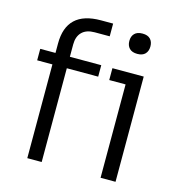

<svg xmlns="http://www.w3.org/2000/svg" viewBox="-109 -836 872 932"><g transform="rotate(15 327.0 -369.5)"><path d="M184.1 0H111.8V-471.2H35.2V-528.8H111.8V-576.2Q111.8 -738.8 284.2 -738.8H345.2V-674.8H270Q228 -674.8 206.1 -652.8Q184.1 -630.9 184.1 -590.8V-528.8H341.8V-471.2H184.1ZM535.6 -640.9Q522.5 -627 496.1 -627Q469.7 -627 456.3 -640.9Q442.9 -654.8 442.9 -678.2Q442.9 -701.7 456.3 -715.3Q469.7 -729 496.1 -729Q522.5 -729 535.6 -715.3Q548.8 -701.7 548.8 -678.2Q548.8 -654.8 535.6 -640.9ZM555.2 0H480V-469.2H397.9V-528.8H555.2Z"/></g></svg>

Font: Sora Light
Style: Regular
Weight: 300
Designer: Jonathan Barnbrook, Julián Moncada
Foundry: Barnbrook Fonts
Version: Version 2.000